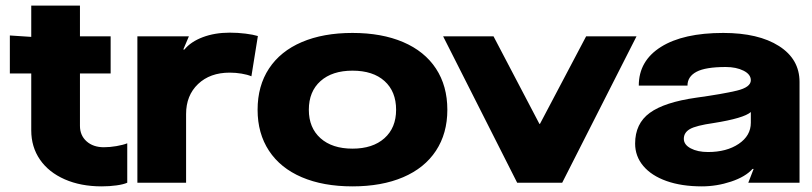

<svg xmlns="http://www.w3.org/2000/svg" viewBox="-20 -649 2883 682"><path d="M15 -388V-523L91 -518V-629H264V-520H373V-388H264V-202Q264 -168 287.5 -147Q311 -126 349 -126Q370 -126 393.5 -130Q417 -134 432 -140V0Q419 6 394 9.5Q369 13 341 13Q267 13 210 -12Q153 -37 122 -82Q91 -127 91 -186V-388Z M468 0V-520H651L631 -473H635Q658 -501 700.5 -517Q743 -533 796 -533Q825 -533 852.5 -529.5Q880 -526 896 -521L873 -378Q859 -384 838 -387.5Q817 -391 796 -391Q726 -391 683.5 -350.5Q641 -310 641 -244V0Z M1569 -259Q1569 -175 1528.5 -113.5Q1488 -52 1412 -19.5Q1336 13 1232 13Q1128 13 1052 -19.5Q976 -52 935.5 -113.5Q895 -175 895 -259Q895 -344 935.5 -405.5Q976 -467 1052 -499.5Q1128 -532 1232 -532Q1336 -532 1412 -499.5Q1488 -467 1528.5 -405.5Q1569 -344 1569 -259ZM1232 -121Q1304 -121 1345.5 -158Q1387 -195 1387 -259Q1387 -324 1346 -361Q1305 -398 1232 -398Q1160 -398 1118.5 -361Q1077 -324 1077 -259Q1077 -195 1118.5 -158Q1160 -121 1232 -121Z M1733 -520 1896 -209H1898L2062 -520H2241L1977 0H1817L1554 -520Z M2236 -139Q2236 -210 2288 -248Q2340 -286 2453 -302Q2547 -315 2597 -327Q2647 -339 2647 -364Q2647 -385 2621 -398Q2595 -411 2558 -411Q2486 -411 2454 -394Q2422 -377 2422 -345H2249Q2249 -433 2328 -482.5Q2407 -532 2549 -532Q2674 -532 2747 -485.5Q2820 -439 2820 -358V0H2638L2657 -49H2653Q2628 -21 2577 -4Q2526 13 2473 13Q2401 13 2347.5 -6Q2294 -25 2265 -59.5Q2236 -94 2236 -139ZM2495 -109Q2561 -109 2604 -138Q2647 -167 2647 -213V-251Q2622 -229 2515 -212Q2452 -203 2430.5 -190.5Q2409 -178 2409 -156Q2409 -135 2433.5 -122Q2458 -109 2495 -109Z"/></svg>

Font: Non Bureau Extended
Style: Bold
Weight: 700
Width: 7
Designer: Jona Saucedo
Foundry: Non Foundry
Version: Version 1.000; ttfautohint (v1.8.4)